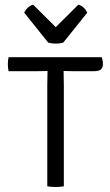

<svg xmlns="http://www.w3.org/2000/svg" viewBox="-20 -782 462 806"><path d="M178.5 -425Q178.5 -440.5 179 -454Q179.5 -467.5 179.5 -484Q170.5 -484 154.5 -483.5Q138.5 -483 129.5 -483H16Q13 -497.5 13 -512.5Q13 -527 16 -542H407Q412 -528.5 412 -514.5Q412 -499 404 -491Q396 -483 371.5 -483H297Q288.5 -483 271.8 -483.5Q255 -484 247 -484Q247 -467.5 247.5 -454Q248 -440.5 248 -425V0Q233 3 213.5 3Q193 3 178.5 0ZM182.5 -603 81.5 -729Q95 -755.5 119 -762.5L214 -668L309 -762.5Q333 -755.5 346.5 -729L245.5 -603Q232 -599 214 -599Q196 -599 182.5 -603Z"/></svg>

Font: Signika Negative SC Light
Style: Regular
Weight: 300
Designer: Anna Giedryś
Foundry: Anna Giedryś
Version: Version 2.000; ttfautohint (v1.8.3) -l 8 -r 50 -G 200 -x 9 -